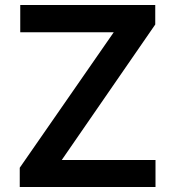

<svg xmlns="http://www.w3.org/2000/svg" viewBox="-20 -748 700 768"><path d="M59 0H602V-108H227L601 -650V-728H61V-619H435L59 -77Z"/></svg>

Font: Wafeq Semi Bold
Style: Regular
Weight: 600
Designer: Rasmus Andersson & Azza Alameddine
Foundry: Google & TypeTogether
Version: Version 3.000;January 28, 2025;FontCreator 15.0.0.3014 64-bi